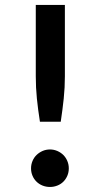

<svg xmlns="http://www.w3.org/2000/svg" viewBox="-20 -743 400 770"><path d="M240.2 -723.1V-437Q240.2 -391.6 235.6 -347.9Q231 -304.2 223.6 -254.9H140.1Q132.3 -304.2 127.9 -347.9Q123.5 -391.6 123.5 -437V-723.1ZM104.5 -67.9Q104.5 -83.5 110.4 -97.4Q116.2 -111.3 126.5 -121.3Q136.7 -131.3 150.6 -137.5Q164.6 -143.6 180.7 -143.6Q195.8 -143.6 210 -137.5Q224.1 -131.3 234.1 -121.3Q244.1 -111.3 250 -97.4Q255.9 -83.5 255.9 -67.9Q255.9 -51.8 250 -38.1Q244.1 -24.4 234.1 -14.4Q224.1 -4.4 210 1.2Q195.8 6.8 180.7 6.8Q164.6 6.8 150.6 1.2Q136.7 -4.4 126.5 -14.4Q116.2 -24.4 110.4 -38.1Q104.5 -51.8 104.5 -67.9Z"/></svg>

Font: Kantumruy
Style: Bold
Weight: 600
Foundry: Sovichet Tep
Version: Version 1.20 August 16, 2013